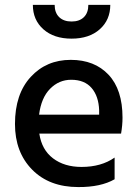

<svg xmlns="http://www.w3.org/2000/svg" viewBox="-20 -757 565 782"><path d="M383.8 -290H139.2Q147.9 -358.9 184.1 -395.5Q220.2 -432.1 270 -432.1Q324.2 -432.1 353 -398.7Q381.8 -365.2 383.8 -308.1ZM446.8 -115.2Q392.6 -77.1 312 -77.1Q242.2 -77.1 196 -112.1Q149.9 -147 140.1 -212.9H473.1Q479 -247.1 479 -277.8Q479 -392.1 422.1 -452.6Q365.2 -513.2 268.1 -513.2Q168.9 -513.2 105 -443.6Q41 -374 41 -252Q41 -137.2 110.8 -66.2Q180.7 4.9 298.8 4.9Q390.6 5.4 446.8 -26.9ZM429.2 -737.3H339.8Q339.8 -705.1 321.8 -687.3Q303.7 -669.4 271.5 -669.4Q239.3 -669.4 220.9 -687.3Q202.6 -705.1 202.6 -737.3H113.8Q113.8 -675.8 156.7 -637.7Q199.7 -599.6 271.5 -599.6Q343.3 -599.6 386.2 -637.7Q429.2 -675.8 429.2 -737.3Z"/></svg>

Font: FAU Chimera Medium
Style: Regular
Weight: 500
Version: Version 1.002;hotconv 1.0.117;makeotfexe 2.5.65602